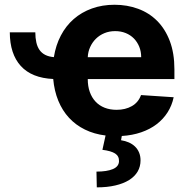

<svg xmlns="http://www.w3.org/2000/svg" viewBox="-20 -573 810 823"><path d="M22 -434.3H131.4Q131.4 -410.5 135.7 -391.5Q139.9 -372.5 149.3 -359Q158.7 -345.5 174 -337.7Q189.3 -329.9 210.9 -328.1Q219.1 -379.3 240.8 -420.6Q262.4 -462 296 -491.3Q329.5 -520.6 373.9 -536.6Q418.3 -552.6 471.2 -552.6Q525.2 -552.6 572.1 -535.3Q619 -518.1 653.6 -483.5Q688.2 -448.9 707.9 -397Q727.6 -345.2 727.6 -275.6V-234H356.2V-233.7Q356.2 -203.1 364.9 -178.8Q373.6 -154.5 389.6 -137.4Q405.5 -120.4 428.4 -111.3Q451.3 -102.3 479.8 -102.3Q517.8 -102.3 545.5 -118.3Q573.2 -134.2 584.5 -165.5L724.4 -156.2Q717 -120.7 698.3 -91.4Q679.7 -62.1 651.3 -40.5Q622.9 -18.8 585.2 -5.9Q547.6 7.1 502.1 9.9L498.9 28.1Q517 30.9 532.3 37.6Q547.6 44.4 558.8 55.2Q570 66.1 576.2 81Q582.4 95.9 582.4 114.3Q582.4 141 570 162.3Q557.5 183.6 533.4 198.7Q509.2 213.8 474.4 221.9Q439.6 230.1 394.9 230.1L393.5 162.6Q438.2 162.6 463.8 151.8Q489.3 141 490.1 118.3Q490.8 96.2 473.5 85Q456.3 73.9 419 69.2L432.5 7.8Q383.5 1.8 344.1 -17.6Q304.7 -36.9 275.9 -68Q247.2 -99.1 229.9 -141.2Q212.7 -183.2 208.1 -234.4Q116.1 -238.6 69.2 -290.1Q22.4 -341.6 22 -434.3ZM585.2 -327.8Q585.2 -352.3 576.9 -372.7Q568.5 -393.1 554 -408Q539.4 -422.9 518.8 -431.3Q498.2 -439.6 473.7 -439.6Q448.5 -439.6 427.6 -430.9Q406.6 -422.2 391.2 -407Q375.7 -391.7 366.5 -371.4Q357.2 -351.2 356.2 -327.8Z"/></svg>

Font: Cannonade
Style: Bold
Weight: 700
Designer: Rasmus Andersson
Foundry: rsms
Version: Version 3.012;git-f93a4a705